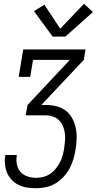

<svg xmlns="http://www.w3.org/2000/svg" viewBox="-20 -792 540 1017"><path d="M172 205Q147 205 123.5 201.5Q100 198 79.5 188Q59 178 43 161.5Q27 145 18 124.5Q9 104 6.5 80Q4 56 8 32Q8 31 8 30.5Q8 30 8 29H69Q69 30 69 30Q69 30 69 31Q65 55 69.5 78.5Q74 102 88.5 118.5Q103 135 125.5 142.5Q148 150 172 150Q191 150 210 145Q229 140 246 128.5Q263 117 276 100.5Q289 84 298 67Q307 50 312 31Q317 12 320 -7Q323 -27 324.5 -47.5Q326 -68 323.5 -87Q321 -106 313.5 -124Q306 -142 293 -155Q280 -168 261.5 -174.5Q243 -181 223 -181H116L126 -236L350 -475H155L140 -385H79L103 -530H433L424 -475L199 -236H223Q252 -236 279.5 -229Q307 -222 328.5 -205.5Q350 -189 363 -164.5Q376 -140 381.5 -113Q387 -86 386 -56.5Q385 -27 380 1Q376 27 368.5 52Q361 77 348 101Q335 125 316 145.5Q297 166 273 180Q249 194 223 199.5Q197 205 172 205ZM259 -598 160 -733 215 -767 299 -640 425 -772 472 -728 326 -598Z"/></svg>

Font: Iosevka Slab Light
Style: Italic
Weight: 300
Italic angle: -9°
Monospace: yes
Designer: Belleve Invis
Foundry: Belleve Invis
Version: Version 11.1.1; ttfautohint (v1.8.3)